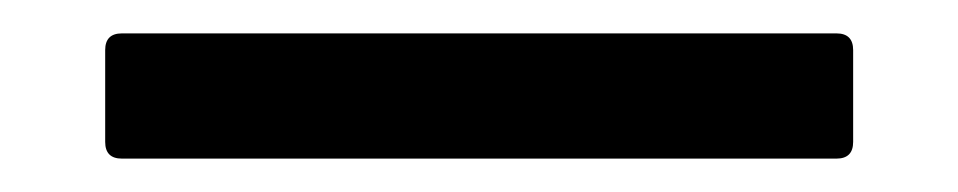

<svg xmlns="http://www.w3.org/2000/svg" viewBox="-20 -95 574 115"><path d="M53 -75H481Q491 -75 491 -65V-10Q491 0 481 0H53Q43 0 43 -10V-65Q43 -75 53 -75Z"/></svg>

Font: BarlowMedium
Style: Regular
Weight: 500
Designer: Jeremy Tribby
Foundry: Tribby Type
Version: Version 1.422